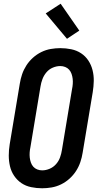

<svg xmlns="http://www.w3.org/2000/svg" viewBox="-20 -1001 540 1029"><path d="M206 8Q176 8 147 2Q118 -4 95 -19.5Q72 -35 56 -58.5Q40 -82 33.5 -110Q27 -138 27 -167.5Q27 -197 32 -228L86 -552Q90 -578 98.5 -603Q107 -628 121.5 -650.5Q136 -673 156.5 -691.5Q177 -710 201.5 -722Q226 -734 252 -738.5Q278 -743 303 -743Q333 -743 362 -737Q391 -731 414.5 -715.5Q438 -700 453.5 -676.5Q469 -653 476 -625Q483 -597 482.5 -567.5Q482 -538 477 -507L423 -183Q419 -157 410.5 -132Q402 -107 387.5 -84.5Q373 -62 352.5 -43.5Q332 -25 307.5 -13Q283 -1 257 3.5Q231 8 206 8ZM206 -88Q226 -88 246 -96.5Q266 -105 280.5 -121.5Q295 -138 302 -158Q309 -178 312 -198L366 -523Q369 -537 370 -551Q371 -565 369.5 -578.5Q368 -592 363.5 -605Q359 -618 350.5 -627.5Q342 -637 329.5 -642Q317 -647 303 -647Q283 -647 263 -638.5Q243 -630 229 -613.5Q215 -597 207.5 -577Q200 -557 197 -537L143 -212Q140 -198 139 -184Q138 -170 139.5 -156.5Q141 -143 145.5 -130Q150 -117 158.5 -107.5Q167 -98 179.5 -93Q192 -88 206 -88ZM339 -793 225 -929 305 -981 405 -837Z"/></svg>

Font: Iosevka Term Curly
Style: Bold Italic
Weight: 700
Italic angle: -9°
Designer: Belleve Invis
Foundry: Belleve Invis
Version: Version 32.3.0